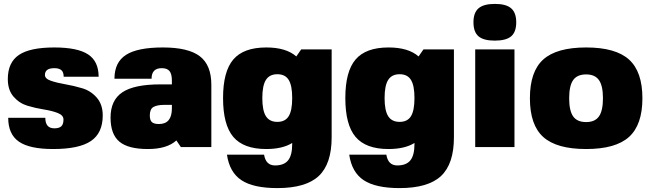

<svg xmlns="http://www.w3.org/2000/svg" viewBox="-20 -753 3329 983"><path d="M210 -369Q210 -350 240.5 -339.5Q271 -329 314.5 -321.5Q358 -314 401.5 -301Q445 -288 475.5 -253Q506 -218 506 -162Q506 -72 445.5 -31Q385 10 252 10Q131 10 76.5 -28Q22 -66 22 -150H212Q212 -96 258 -96Q283 -96 294 -106.5Q305 -117 305 -141Q305 -163 275.5 -174.5Q246 -186 204.5 -192.5Q163 -199 121 -211.5Q79 -224 49.5 -258Q20 -292 20 -348Q20 -433 76.5 -471.5Q133 -510 258 -510Q377 -510 431 -474.5Q485 -439 485 -360H306Q306 -383 294.5 -393.5Q283 -404 258 -404Q210 -404 210 -369Z M883 -34Q835 10 737 10Q636 10 591 -28Q546 -66 546 -151Q546 -240 606.5 -280.5Q667 -321 801 -321H860V-340Q860 -374 848 -389Q836 -404 808 -404Q756 -404 756 -350H566Q566 -434 625 -472Q684 -510 814 -510Q944 -510 1003 -465Q1062 -420 1062 -319V0H906ZM860 -216H820Q785 -216 766 -205.5Q747 -195 747 -162Q747 -137 758 -127.5Q769 -118 794 -118Q860 -118 860 -198Z M1343 10Q1227 10 1174.5 -52Q1122 -114 1122 -251Q1122 -387 1174.5 -448.5Q1227 -510 1343 -510Q1445 -510 1497 -464L1522 -500H1678V-50Q1678 86 1612 148Q1546 210 1400 210Q1277 210 1216 169.5Q1155 129 1142 39H1332Q1341 94 1388 94Q1434 94 1455 68Q1476 42 1476 -16V-21Q1426 10 1343 10ZM1341.5 -158Q1360 -129 1400 -129Q1440 -129 1458 -158Q1476 -187 1476 -251Q1476 -315 1458 -344Q1440 -373 1400 -373Q1360 -373 1341.5 -344Q1323 -315 1323 -251Q1323 -187 1341.5 -158Z M1969 10Q1853 10 1800.5 -52Q1748 -114 1748 -251Q1748 -387 1800.5 -448.5Q1853 -510 1969 -510Q2071 -510 2123 -464L2148 -500H2304V-50Q2304 86 2238 148Q2172 210 2026 210Q1903 210 1842 169.5Q1781 129 1768 39H1958Q1967 94 2014 94Q2060 94 2081 68Q2102 42 2102 -16V-21Q2052 10 1969 10ZM1967.5 -158Q1986 -129 2026 -129Q2066 -129 2084 -158Q2102 -187 2102 -251Q2102 -315 2084 -344Q2066 -373 2026 -373Q1986 -373 1967.5 -344Q1949 -315 1949 -251Q1949 -187 1967.5 -158Z M2614 0H2413V-500H2614ZM2514 -733Q2571 -733 2597 -710.5Q2623 -688 2623 -639Q2623 -589 2597 -567Q2571 -545 2513 -545Q2456 -545 2430 -567Q2404 -589 2404 -639Q2404 -688 2430 -710.5Q2456 -733 2514 -733Z M2761.5 -448.5Q2830 -510 2981 -510Q3132 -510 3200.5 -448Q3269 -386 3269 -250Q3269 -114 3200.5 -52Q3132 10 2981 10Q2830 10 2761.5 -51.5Q2693 -113 2693 -250Q2693 -387 2761.5 -448.5ZM2981 -128Q3026 -128 3046.5 -157Q3067 -186 3067 -250Q3067 -314 3046.5 -343Q3026 -372 2981 -372Q2935 -372 2914.5 -343Q2894 -314 2894 -250Q2894 -186 2914.5 -157Q2935 -128 2981 -128Z"/></svg>

Font: Fivo Sans Black
Style: Regular
Weight: 900
Designer: Alexander Slobzheninov
Foundry: Alexander Slobzheninov
Version: 1.0